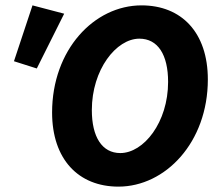

<svg xmlns="http://www.w3.org/2000/svg" viewBox="-20 -683 823 715"><path d="M421 12C596 12 754 -153 754 -387C754 -562 656 -663 507 -663C331 -663 174 -498 174 -264C174 -90 272 12 421 12ZM428 -113C360 -113 322 -173 322 -273C322 -424 413 -539 499 -539C568 -539 606 -479 606 -378C606 -227 515 -113 428 -113ZM117 -428 219 -632 101 -663 32 -455Z"/></svg>

Font: Source Sans Pro
Style: Bold Italic
Weight: 700
Italic angle: -11°
Designer: Paul D. Hunt
Foundry: Adobe Systems Incorporated
Version: Version 3.006;hotconv 1.0.111;makeotfexe 2.5.65597